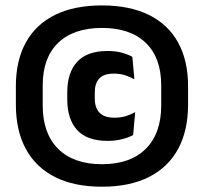

<svg xmlns="http://www.w3.org/2000/svg" viewBox="-20 -673 752 708"><path d="M356 15.5Q253.5 15.5 182.8 -20.2Q112 -56 75.2 -123.8Q38.5 -191.5 38.5 -287.5V-355Q38.5 -449.5 75.2 -516.2Q112 -583 182.8 -618Q253.5 -653 356 -653Q458 -653 529 -618Q600 -583 636.8 -516.2Q673.5 -449.5 673.5 -355V-287.5Q673.5 -191.5 636.8 -123.8Q600 -56 529 -20.2Q458 15.5 356 15.5ZM377 -153.5Q300.5 -153.5 264.2 -193.8Q228 -234 228 -307V-333Q228 -405 264.5 -445Q301 -485 376.5 -485Q405.5 -485 428.8 -478.8Q452 -472.5 468 -463.5L475.5 -380.5Q460 -389.5 441.5 -395.5Q423 -401.5 399.5 -401.5Q362.5 -401.5 346 -383.5Q329.5 -365.5 329.5 -332.5V-309.5Q329.5 -275.5 347.2 -257.2Q365 -239 402 -239Q425.5 -239 444 -244.8Q462.5 -250.5 478.5 -259.5L471 -175Q454.5 -166 430.2 -159.8Q406 -153.5 377 -153.5ZM356 -67.5Q460.5 -67.5 517.5 -124.2Q574.5 -181 574.5 -284V-358.5Q574.5 -460 517.5 -515Q460.5 -570 356 -570Q251.5 -570 194.5 -515Q137.5 -460 137.5 -358.5V-284Q137.5 -181 194.5 -124.2Q251.5 -67.5 356 -67.5Z"/></svg>

Font: Anek Latin Medium
Style: Bold
Weight: 700
Version: Version 1.003